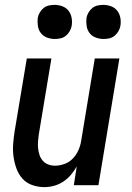

<svg xmlns="http://www.w3.org/2000/svg" viewBox="-20 -760 540 788"><path d="M163 8Q136 8 112 -0.5Q88 -9 72 -27Q56 -45 47.5 -68.5Q39 -92 35.5 -117.5Q32 -143 34 -169Q36 -195 40 -221L90 -520H191L139 -207Q137 -193 136 -178.5Q135 -164 136.5 -150Q138 -136 142.5 -123Q147 -110 156 -100Q165 -90 178 -85Q191 -80 206 -80Q225 -80 244.5 -87Q264 -94 278.5 -109Q293 -124 301.5 -143Q310 -162 313 -181L369 -520H470L384 0H283L295 -77Q285 -59 271 -42.5Q257 -26 239.5 -14.5Q222 -3 202 2.5Q182 8 163 8ZM405 -600Q388 -600 372.5 -606Q357 -612 347.5 -624.5Q338 -637 335.5 -653.5Q333 -670 335 -687Q337 -698 343.5 -709Q350 -720 359.5 -727.5Q369 -735 381 -737.5Q393 -740 404 -740Q421 -740 436.5 -734Q452 -728 461.5 -715.5Q471 -703 474 -686.5Q477 -670 474 -653Q472 -642 465.5 -631Q459 -620 449.5 -612.5Q440 -605 428 -602.5Q416 -600 405 -600ZM205 -600Q188 -600 172.5 -606Q157 -612 147.5 -624.5Q138 -637 135.5 -653.5Q133 -670 135 -687Q137 -698 143.5 -709Q150 -720 159.5 -727.5Q169 -735 181 -737.5Q193 -740 204 -740Q221 -740 236.5 -734Q252 -728 261.5 -715.5Q271 -703 274 -686.5Q277 -670 274 -653Q272 -642 265.5 -631Q259 -620 249.5 -612.5Q240 -605 228 -602.5Q216 -600 205 -600Z"/></svg>

Font: Iosevka Term Curly SmBd Obl
Style: Regular
Weight: 600
Italic angle: -9°
Designer: Belleve Invis
Foundry: Belleve Invis
Version: Version 32.3.0